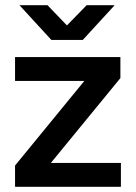

<svg xmlns="http://www.w3.org/2000/svg" viewBox="-20 -720 523 740"><path d="M38 -82 305 -408H38V-500H444V-419L176 -92H446V0H38ZM55 -700H163L238 -622L314 -700H422L299 -566H178Z"/></svg>

Font: Oak Sans SemiBold
Style: Regular
Weight: 600
Designer: Erik Kennedy, Walven
Foundry: Erik Kennedy, Walven
Version: Version 1.000